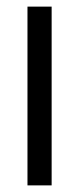

<svg xmlns="http://www.w3.org/2000/svg" viewBox="-20 -560 239 580"><path d="M63 -540H136V0H63Z"/></svg>

Font: Encode Sans Compressed
Style: Regular
Weight: 400
Designer: Pablo Impallari, Andres Torresi
Foundry: Pablo Impallari, Andres Torresi
Version: Version 1.000; ttfautohint (v1.00) -l 8 -r 50 -G 200 -x 14 -